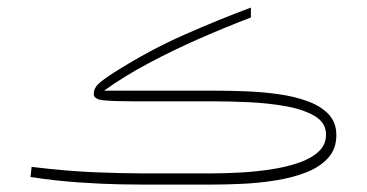

<svg xmlns="http://www.w3.org/2000/svg" viewBox="-20 -499 992 519"><path d="M550.8 0H370.6Q353.5 0 305.7 -0.7Q257.8 -1.5 193.6 -5.9Q129.4 -10.3 62.5 -20.5L65.4 -47.9Q163.6 -36.1 239.7 -33.2Q315.9 -30.3 365.7 -30.3H550.3Q585.4 -30.3 627.4 -32.5Q669.4 -34.7 710.4 -40.8Q751.5 -46.9 785.6 -58.3Q819.8 -69.8 840.6 -88.6Q861.3 -107.4 861.3 -135.3Q861.3 -167 831.1 -185.1Q800.8 -203.1 753.4 -211.7Q706.1 -220.2 653.8 -222.7Q601.6 -225.1 557.1 -225.1H339.4Q287.6 -225.1 260.5 -227.8Q233.4 -230.5 233.4 -244.6Q233.4 -260.3 245.8 -272Q258.3 -283.7 288.6 -303.2Q383.3 -363.3 478 -405Q572.8 -446.8 658.2 -478.5V-451.7Q590.3 -425.8 519.5 -394.8Q448.7 -363.8 382.6 -328.6Q316.4 -293.5 261.2 -253.9H559.6Q599.6 -253.9 644.8 -252.2Q689.9 -250.5 733.2 -244.4Q776.4 -238.3 811.8 -225.3Q847.2 -212.4 868.2 -190.2Q889.2 -168 889.2 -133.8Q889.2 -96.7 867.2 -72.3Q845.2 -47.9 808.6 -33.4Q772 -19 727.3 -11.7Q682.6 -4.4 636.7 -2.2Q590.8 0 550.8 0Z"/></svg>

Font: Vazirmatn UI NL Thin
Style: Regular
Weight: 100
Designer: Saber Rastikerdar
Foundry: Saber Rastikerdar
Version: Version 33.003